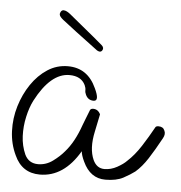

<svg xmlns="http://www.w3.org/2000/svg" viewBox="-44 -568 587 621"><g transform="rotate(5 249.5 -258.0)"><path d="M107.3 10Q49.3 10 24.6 -45Q7.3 -81 5.7 -122.5Q4.1 -164 16 -203.5Q27.9 -243 49.9 -275.5Q71.9 -308 101.9 -327.5Q131.9 -347 167.9 -347Q231.9 -347 260.4 -284Q279.9 -243 259.9 -243Q241.9 -243 234 -260Q230.4 -267 230.6 -274.5Q230.9 -282 226.8 -291Q213.3 -319 175.3 -319Q114.3 -319 65.8 -226Q54.1 -203 47.3 -172Q40.4 -141 41.7 -109.5Q43 -78 55.5 -50Q68.7 -23 98.7 -23Q124.7 -23 146.5 -39Q168.3 -55 182.4 -72Q211.8 -105 231.6 -162Q234.7 -170 239.7 -183Q244.7 -196 251.1 -212Q253.9 -217 260.9 -217Q276.9 -217 284.6 -201L272.8 -144Q260.7 -88 277 -52Q289 -26 314 -26Q335 -26 355 -37Q374.9 -48 385.4 -59Q408.5 -80 428.8 -111.5Q449 -143 466.6 -175Q468.7 -179 476.7 -179Q491.7 -179 496.4 -167Q502 -156 494.2 -142Q472.4 -102 454 -73.5Q435.6 -45 414.8 -27Q400.3 -16 378.1 -4Q355.8 8 319.8 8Q270.8 8 246.8 -44Q237.2 -64 236.2 -77Q185.3 10 107.3 10ZM265.8 -403Q262.8 -403 257.1 -406Q219.6 -434 185.1 -460Q150.6 -486 139.6 -495Q128.5 -504 127.1 -510Q125.9 -515 128.8 -520Q131.6 -525 136.4 -526H138.4Q143.4 -526 149.1 -523Q154.8 -520 159.7 -516Q175.7 -503 198 -484.5Q220.2 -466 240.6 -449.5Q260.9 -433 269.7 -425Q274.6 -421 275.8 -416Q276.7 -412 273.8 -407.5Q270.8 -403 265.8 -403Z"/></g></svg>

Font: Oooh Baby
Style: Normal
Weight: 400
Designer: Robert E. Leuschke
Foundry: Robert E. Leuschke
Version: Version 1.011; ttfautohint (v1.8.3)